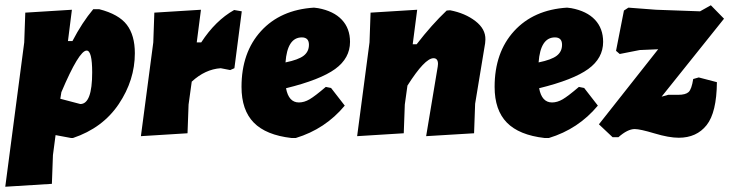

<svg xmlns="http://www.w3.org/2000/svg" viewBox="-30 -513 2769 729"><path d="M243 -476 228 -357H245Q282 -428 324 -478H347Q421 -459 451.5 -419Q482 -379 482 -311Q482 -209 421 -118Q360 -27 247 11H240L181 0L171 76L167 185L-10 196L62 -352L66 -465ZM299 -321Q270 -321 203 -163L199 -138L275 -118Q320 -118 320 -238Q320 -321 299 -321Z M733 -476 717 -352H734Q788 -435 859 -475L888 -470L860 -254L844 -247L808 -254Q749 -250 698 -203L686 -116L682 -7L505 4L552 -352L556 -465Z M1279 -112Q1205 -23 1093 11H1077Q980 0 933.5 -47.5Q887 -95 887 -183Q887 -314 961 -395Q1035 -476 1162 -484L1178 -482Q1237 -471 1268 -438Q1299 -405 1299 -354Q1299 -292 1242.5 -251Q1186 -210 1056 -178Q1066 -124 1105 -124Q1125 -124 1145.5 -136Q1166 -148 1207 -183L1227 -179ZM1116 -371Q1061 -371 1054 -276Q1103 -286 1123 -301.5Q1143 -317 1143 -343Q1143 -371 1116 -371Z M1326 4 1373 -352 1377 -465 1554 -476 1537 -345H1552Q1609 -419 1666 -473L1679 -474Q1736 -463 1775 -433Q1814 -403 1813 -363L1812 -349L1774 -119L1770 -7L1588 4L1632 -260L1633 -270Q1633 -292 1616 -292Q1583 -292 1517 -188L1507 -116L1503 -7Z M2240 -112Q2166 -23 2054 11H2038Q1941 0 1894.5 -47.5Q1848 -95 1848 -183Q1848 -314 1922 -395Q1996 -476 2123 -484L2139 -482Q2198 -471 2229 -438Q2260 -405 2260 -354Q2260 -292 2203.5 -251Q2147 -210 2017 -178Q2027 -124 2066 -124Q2086 -124 2106.5 -136Q2127 -148 2168 -183L2188 -179ZM2077 -371Q2022 -371 2015 -276Q2064 -286 2084 -301.5Q2104 -317 2104 -343Q2104 -371 2077 -371Z M2669 -493 2719 -442 2482 -146 2507 -153H2545Q2573 -153 2584.5 -163.5Q2596 -174 2602 -213L2623 -219L2692 -201Q2691 -86 2653 -38Q2615 10 2547 10Q2510 10 2455 -6.5Q2400 -23 2380 -23Q2353 -23 2318 8H2296L2244 -41L2469 -326L2399 -323L2323 -308L2309 -320L2339 -473L2356 -484L2461 -476L2628 -470Z"/></svg>

Font: Alegreya Sans SC Black
Style: Italic
Weight: 900
Italic angle: -7°
Designer: Juan Pablo del Peral
Foundry: Huerta Tipografica
Version: Version 2.007